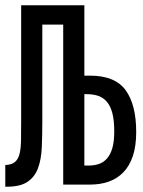

<svg xmlns="http://www.w3.org/2000/svg" viewBox="-20 -714 540 726"><path d="M0 -90Q24 -91 36.5 -101.5Q49 -112 54 -132.5Q59 -153 59.5 -184Q60 -215 60 -257V-694H299V-428H320Q415 -428 455 -373Q495 -318 495 -215Q495 -162 482.5 -124.5Q470 -87 447 -63Q424 -39 392 -27.5Q360 -16 320 -16H219V-621H140V-255Q140 -202 138 -156.5Q136 -111 123.5 -77.5Q111 -44 82.5 -25.5Q54 -7 0 -8ZM412 -217Q412 -260 404.5 -287.5Q397 -315 383 -330.5Q369 -346 350 -352Q331 -358 307 -358H299V-88H316Q335 -88 352.5 -93.5Q370 -99 383.5 -113.5Q397 -128 404.5 -153Q412 -178 412 -217Z"/></svg>

Font: D2Coding
Style: Regular
Weight: 400
Monospace: yes
Designer: Yong-Rak Park; Jeong-Hwan Yoon; Sang-Min Lee;
Foundry: NHN Corporation
Version: Version 1.3.2; Build 20180524